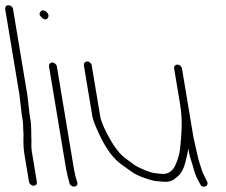

<svg xmlns="http://www.w3.org/2000/svg" viewBox="-64 -714 865 734"><path d="M76.8 -19 57.9 -132.9C53.9 -156.6 57.5 -165.7 55.5 -195L55.5 -213C54.7 -225.8 55.2 -239.2 52.9 -253L49.4 -274L40.5 -351L-14.1 -679C-15.5 -687.8 -23.1 -694 -31.6 -694C-40 -694 -45.5 -687.8 -44.1 -679L10.5 -351L19.2 -275L22.7 -254C24.9 -241 24 -229.5 24.9 -217L26 -198C25 -179 25.3 -148.1 28.9 -127L46.8 -19C48.2 -10.8 56.5 -4 64.8 -4C73.2 -4 78.2 -10.8 76.8 -19Z M123.4 -460 188.3 -70C189.8 -61.3 191.7 -52.4 194 -43.2C197.6 -29.5 197.6 -29.5 201.8 -13C208.2 6.1 237.4 1.7 231.2 -17L228.5 -27C224.8 -37 221.5 -51.3 218.3 -70L153.4 -460C152.1 -467.9 143.8 -475 135.9 -475C128 -475 122.1 -467.9 123.4 -460ZM91.2 -669.8C85.2 -662.6 86.1 -655.7 93.9 -649C103.7 -638.3 111.8 -636.8 118.2 -644.5C130.8 -659.7 103.3 -684.2 91.2 -669.8Z M601.7 -452 624.4 -316C634.9 -253 630.1 -204.4 624.7 -147.7C622.5 -125.5 615.9 -102.6 604.8 -79C592.9 -56.7 575.2 -46.8 551.8 -49.5C542.9 -50.5 535.3 -51.3 528.8 -52C508.1 -54.1 461.6 -74.1 446.5 -85.8C435.2 -94.6 426.1 -101.3 419.3 -106C398.4 -120 377.3 -145.6 356.1 -183C334.8 -220.4 322.5 -249.4 319 -270L286.7 -464C285.4 -471.9 277.2 -479 269.2 -479C261.3 -479 255.4 -471.9 256.7 -464L289 -270C291.5 -255.3 300.4 -232 315.7 -200C340.8 -145.4 370 -106.4 403.2 -83C410.7 -77.7 423.8 -68.5 442.3 -55.5C460.9 -42.5 489.5 -31.3 528.3 -22C536.4 -21.3 546.1 -20.5 557.3 -19.5C588.7 -16.7 598.7 -25.1 617.6 -41.7C629.5 -52.2 638.5 -69.5 644.7 -93.7C650.9 -117.8 654.5 -135.3 655.7 -146C656.7 -140.1 660 -126.3 661 -120C661.7 -116 664.2 -107.6 668.4 -94.9C675.9 -72.7 678.5 -56.5 686.7 -38L701.3 -10C707.5 8.4 737 -1.4 727.7 -20L714 -48C711.2 -52.7 709 -58.2 707.3 -64.5C704 -76.6 693.3 -106.1 691 -120L675.4 -190L631.7 -452C630.4 -459.9 622.2 -467 614.2 -467C606.3 -467 600.4 -459.9 601.7 -452Z"/></svg>

Font: MewTooHand
Style: Lta
Weight: 400
Designer: Mew Too, Robert Jablonski
Version: Version 0.77